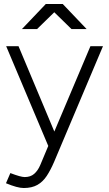

<svg xmlns="http://www.w3.org/2000/svg" viewBox="-20 -732 547 964"><path d="M99 212Q83 212 61 206Q39 200 10 188L32 137Q58 147 76 152Q94 157 104 157Q133 157 151.5 141Q170 125 182 97L239 -39L434 -500H497L252 80Q234 122 214.5 151.5Q195 181 167.5 196.5Q140 212 99 212ZM222 0 11 -500H73L266 -40L283 0ZM339 -586 211 -711V-712H295L415 -586ZM90 -586 210 -712H294V-711L166 -586Z"/></svg>

Font: Figtree Light
Style: Regular
Weight: 300
Designer: Erik Kennedy
Foundry: Erik Kennedy
Version: Version 2.001;gftools[0.9.30]